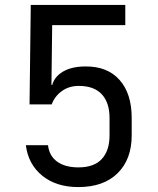

<svg xmlns="http://www.w3.org/2000/svg" viewBox="-20 -750 640 780"><path d="M298 10Q209 10 152 -36Q95 -82 85 -160H175Q180 -117 212 -93.5Q244 -70 299 -70Q362 -70 393.5 -104Q425 -138 425 -200V-271Q425 -333 393.5 -367Q362 -401 300 -401Q261 -401 232 -380.5Q203 -360 190 -326H100L105 -730H489V-648H192L189 -405H217L189 -379Q189 -426 226.5 -453Q264 -480 327 -480Q416 -481 465.5 -425.5Q515 -370 515 -271V-200Q515 -103 458 -46.5Q401 10 298 10Z"/></svg>

Font: JetBrains Mono Zero
Style: Regular-Zero
Weight: 400
Designer: Philipp Nurullin, Konstantin Bulenkov
Foundry: JetBrains
Version: Version 2.211